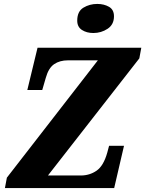

<svg xmlns="http://www.w3.org/2000/svg" viewBox="-20 -957 739 977"><path d="M5 0 15 -53 478 -650H326Q284 -650 255.5 -630.5Q227 -611 213 -561L195 -499H119L171 -714H699L689 -660L224 -64H391Q436 -64 471.5 -88.5Q507 -113 526 -181L535 -215H611L561 0ZM455 -789Q421 -789 397 -804.5Q373 -820 373 -852Q373 -899 404.5 -918Q436 -937 475 -937Q509 -937 534.5 -922.5Q560 -908 560 -874Q560 -832 527.5 -810.5Q495 -789 455 -789Z"/></svg>

Font: Noto Serif SemiCondensed ExtraBold
Style: Italic
Weight: 800
Width: 4
Italic angle: -12°
Designer: Monotype Design Team
Foundry: Monotype Imaging Inc.
Version: Version 2.014; ttfautohint (v1.8.4.7-5d5b)